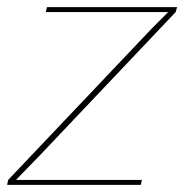

<svg xmlns="http://www.w3.org/2000/svg" viewBox="-39 -520 518 540"><path d="M-19 0 -16 -14 389 -441 434 -486H373H90L93 -500H459L455 -486L73 -83L6 -14H82H360L357 0Z"/></svg>

Font: Kantumruy Pro Thin
Style: Italic
Weight: 250
Italic angle: -13°
Version: Version 1.002